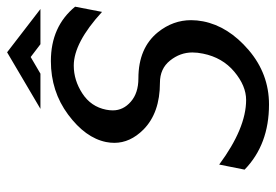

<svg xmlns="http://www.w3.org/2000/svg" viewBox="-142 -654 800 557"><g transform="rotate(-90 258.5 -376.0)"><path d="M233.4 3.9Q117.2 3.9 44.4 -66.9L59.1 -140.6Q164.6 -62.5 246.6 -62.5Q287.6 -62.5 328.6 -96.9Q369.6 -131.3 380.9 -187.5Q384.3 -203.6 384.3 -218.3Q384.3 -253.9 360.8 -283.2Q337.4 -312.5 296.4 -312.5Q209 -312.5 160.6 -360.4Q122.1 -398.9 122.1 -444.8Q122.1 -456.5 124.5 -468.8Q136.7 -528.8 204.1 -578.9Q271.5 -628.9 359.4 -628.9Q459.5 -628.9 517.1 -558.6L502 -480.5Q412.6 -562.5 346.2 -562.5Q303.7 -562.5 265.4 -537.6Q227.1 -512.7 218.3 -468.8Q216.3 -458.5 216.3 -449.2Q216.3 -418.9 241.5 -397Q266.6 -375 309.1 -375Q397.5 -375 443.4 -317.9Q478 -274.4 478 -222.2Q478 -205.1 474.6 -187.5Q460.4 -114.3 391.4 -55.2Q322.3 3.9 233.4 3.9ZM371.1 -687.5 322.8 -659.2H220.7L384.8 -755.9L510.3 -659.2H408.2Z"/></g></svg>

Font: Juliett
Style: Bold Italic
Weight: 700
Italic angle: -11.25°
Designer: GGBotNet
Foundry: GGBotNet
Version: 0.60